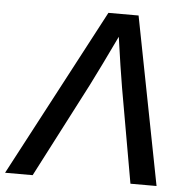

<svg xmlns="http://www.w3.org/2000/svg" viewBox="-87 -779 812 830"><g transform="rotate(5 319.0 -364.0)"><path d="M-34.7 0 350.1 -727.5H481L622.6 0H509.3L437 -410.2Q429.7 -455.1 421.6 -506.3Q413.6 -557.6 403.8 -628.4Q370.1 -557.6 345 -506.3Q319.8 -455.1 297.4 -410.2L85 0Z"/></g></svg>

Font: Inter Display Medium
Style: Italic
Weight: 500
Italic angle: -9.39999°
Designer: Rasmus Andersson
Foundry: rsms
Version: Version 4.000;git-a52131595